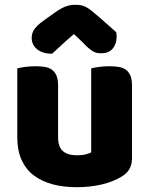

<svg xmlns="http://www.w3.org/2000/svg" viewBox="-20 -764 622 800"><path d="M52 -479Q62 -482 83.5 -485Q105 -488 128 -488Q150 -488 167.5 -485Q185 -482 197 -473Q209 -464 215.5 -448.5Q222 -433 222 -408V-193Q222 -152 242 -134.5Q262 -117 300 -117Q323 -117 337.5 -121Q352 -125 360 -129V-479Q370 -482 391.5 -485Q413 -488 436 -488Q458 -488 475.5 -485Q493 -482 505 -473Q517 -464 523.5 -448.5Q530 -433 530 -408V-104Q530 -54 488 -29Q453 -7 404.5 4.5Q356 16 299 16Q245 16 199.5 4Q154 -8 121 -33Q88 -58 70 -97.5Q52 -137 52 -193ZM288 -622Q254 -593 235 -575Q216 -557 197 -540Q158 -540 135 -558.5Q112 -577 112 -606Q112 -626 123 -642Q134 -658 160 -677L209 -712Q233 -729 252.5 -736.5Q272 -744 292 -744Q305 -744 315.5 -742.5Q326 -741 337 -735.5Q348 -730 361 -719.5Q374 -709 394 -692L464 -630Q465 -625 465.5 -621Q466 -617 466 -612Q466 -581 449.5 -561.5Q433 -542 402 -542Q392 -542 384 -543.5Q376 -545 367.5 -550Q359 -555 348 -564.5Q337 -574 322 -590Z"/></svg>

Font: Baloo Bhaijaan
Style: Regular
Weight: 400
Designer: Devika Bhansali and Ek Type
Foundry: Ek Type
Version: Version 1.443;PS 1.000;hotconv 16.6.51;makeotf.lib2.5.65220;